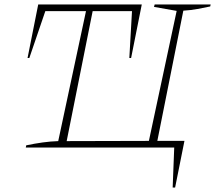

<svg xmlns="http://www.w3.org/2000/svg" viewBox="-20 -664 968 864"><path d="M757 180 764 0H96L98 -10Q136 -18 172 -23Q208 -28 242 -29L367 -614H184L112 -403H104L152 -644H618L570 -403H562L574 -614H397L280 -29L650 -30L775 -615L673 -633L676 -644H928L926 -635Q898 -629 868 -623.5Q838 -618 805 -616L688 -30H810L768 180Z"/></svg>

Font: Piazzolla Thin
Style: Italic
Weight: 100
Italic angle: -11.3°
Designer: Juan Pablo del Peral
Foundry: Huerta Tipografica
Version: Version 1.330